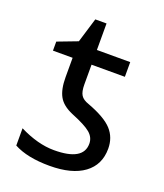

<svg xmlns="http://www.w3.org/2000/svg" viewBox="-126 -744 715 838"><g transform="rotate(20 231.5 -324.5)"><path d="M136.2 -377.9V-467.8H44.9V-509.8L137.2 -544.9L171.9 -659.2H224.1V-536.1H378.9V-467.8H224.1V-376Q224.1 -342.3 234.4 -326.4Q244.6 -310.5 271 -301.8Q353.5 -271 385.7 -235.4Q418 -199.7 418 -147.9Q418 -72.8 361.8 -31.5Q305.7 9.8 202.1 9.8Q98.6 9.8 36.1 -23.9V-104Q122.1 -61 197.3 -61Q333 -61 333 -140.1Q333 -169.4 308.8 -189.9Q284.7 -210.4 219.2 -236.8Q171.9 -256.8 154.1 -289.1Q136.2 -321.3 136.2 -377.9Z"/></g></svg>

Font: NotoSans
Style: Regular
Weight: 400
Designer: Monotype Design team
Foundry: Monotype Imaging Inc.
Version: Version 1.04